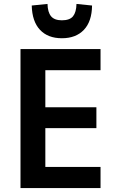

<svg xmlns="http://www.w3.org/2000/svg" viewBox="-20 -954 602 974"><path d="M84 0V-705H490V-598H210V-410H469V-304H210V-107H490V0ZM294 -760Q223 -760 183 -802.5Q143 -845 141 -926L221 -934Q222 -892 239 -871.5Q256 -851 294 -851Q334 -851 350.5 -871.5Q367 -892 368 -934L447 -926Q446 -845 405.5 -802.5Q365 -760 294 -760Z"/></svg>

Font: Nunito Sans 7pt Condensed
Style: Bold
Weight: 700
Width: 3
Designer: Vernon Adams
Foundry: Vernon Adams
Version: Version 3.101;gftools[0.9.27]